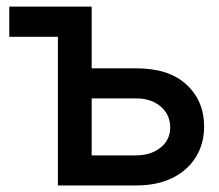

<svg xmlns="http://www.w3.org/2000/svg" viewBox="-20 -566 668 586"><path d="M8.3 -545.9H259.8V-357.4H395Q494.6 -357.9 548.8 -308.1Q603 -258.3 603 -179.7Q603 -128.4 578.6 -87.9Q554.2 -47.4 507.8 -23.7Q461.4 0 395 0H156.7V-453.6H8.3ZM259.8 -91.8H395Q440.4 -91.8 470 -115.5Q499.5 -139.2 499.5 -176.8Q499.5 -216.3 470 -241.2Q440.4 -266.1 395 -265.6H259.8Z"/></svg>

Font: Inter Tight Medium
Style: Regular
Weight: 500
Designer: Rasmus Andersson
Foundry: rsms
Version: Version 3.004; ttfautohint (v1.8.4.7-5d5b)